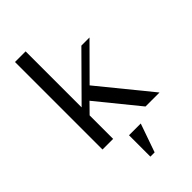

<svg xmlns="http://www.w3.org/2000/svg" viewBox="-275 -783 1086 1086"><g transform="rotate(-45 268.0 -240.0)"><path d="M165 -700V-252L411 -500H476L285 -308L536 0H424L223 -247L165 -188V0H80V-700ZM337 49 277 220H243V49Z"/></g></svg>

Font: Tenor Sans
Style: Regular
Weight: 400
Designer: Denis Masharov
Foundry: Denis Masharov
Version: Version 1.1